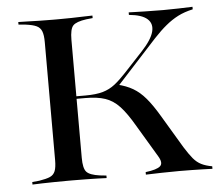

<svg xmlns="http://www.w3.org/2000/svg" viewBox="-45 -621 774 672"><g transform="rotate(-5 341.5 -285.5)"><path d="M166.1 -2.4Q141.1 -2.4 118.5 -2Q96 -1.6 77 -1.2Q58.1 -0.8 42.7 0V-8.9L67.7 -11.3Q92.7 -15.3 105.6 -21Q118.5 -26.6 123.8 -39.9Q129 -53.2 129 -78.2V-492.7Q129 -517.7 123.8 -531Q118.5 -544.4 105.6 -550.4Q92.7 -556.5 67.7 -559.7L42.7 -562.1V-571Q58.1 -571 77 -570.2Q96 -569.4 118.5 -569Q141.1 -568.5 166.1 -568.5H175H183.9Q208.9 -568.5 230.6 -569Q252.4 -569.4 270.6 -570.2Q288.7 -571 303.2 -571V-562.1L280.6 -559.7Q245.2 -554.8 233.9 -542.7Q222.6 -530.6 222.6 -492.7V-78.2Q222.6 -41.1 233.9 -28.6Q245.2 -16.1 280.6 -11.3L303.2 -8.9V0Q288.7 -0.8 270.6 -1.2Q252.4 -1.6 230.6 -2Q208.9 -2.4 183.9 -2.4H175ZM441.1 0V-8.9Q480.6 -13.7 492.7 -24.6Q504.8 -35.5 489.5 -60.5L422.6 -172.6Q396 -218.5 373.4 -242.7Q350.8 -266.9 323 -276.2Q295.2 -285.5 254 -285.5H215.3V-294.4H254.8Q291.9 -294.4 315.7 -301.2Q339.5 -308.1 358.5 -323Q377.4 -337.9 399.2 -361.3L463.7 -430.6Q499.2 -468.5 506.5 -496.4Q513.7 -524.2 494.8 -541.1Q475.8 -558.1 430.6 -562.1V-571Q454.8 -570.2 486.3 -569.4Q517.7 -568.5 551.6 -568.5Q582.3 -568.5 606.5 -569.4Q630.6 -570.2 654.8 -571V-562.1Q625 -555.6 602.4 -544Q579.8 -532.3 559.3 -515.3Q538.7 -498.4 515.3 -473.4L366.9 -311.3L368.5 -322.6Q400 -315.3 423.4 -301.6Q446.8 -287.9 467.3 -263.7Q487.9 -239.5 511.3 -200L580.6 -83.9Q596.8 -58.1 609.3 -43.1Q621.8 -28.2 637.1 -20.6Q652.4 -12.9 675 -8.9V0Q658.1 -0.8 639.9 -1.2Q621.8 -1.6 601.6 -2Q581.5 -2.4 558.9 -2.4Q523.4 -2.4 496.4 -1.6Q469.4 -0.8 441.1 0Z"/></g></svg>

Font: Playfair 144pt SemiExpanded Medium
Style: Regular
Weight: 500
Width: 6
Designer: Claus Eggers Sørensen
Foundry: Claus Eggers Sørensen
Version: Version 2.203